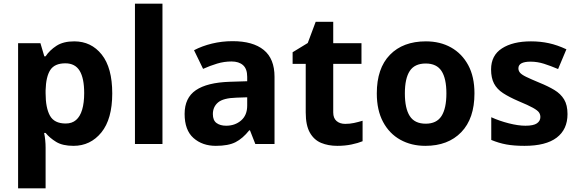

<svg xmlns="http://www.w3.org/2000/svg" viewBox="-20 -780 3132 1040"><path d="M382 -556Q474 -556 531 -484.5Q588 -413 588 -274Q588 -135 529 -62.5Q470 10 378 10Q319 10 284 -11.5Q249 -33 227 -60H219Q223 -41 225 -20.5Q227 0 227 20V240H78V-546H199L220 -475H227Q249 -508 286 -532Q323 -556 382 -556ZM334 -437Q276 -437 252.5 -401Q229 -365 227 -291V-275Q227 -196 250.5 -153.5Q274 -111 336 -111Q370 -111 392 -130Q414 -149 425 -186Q436 -223 436 -276Q436 -356 411.5 -396.5Q387 -437 334 -437Z M860 0H711V-760H860Z M1240 -557Q1350 -557 1408.5 -509.5Q1467 -462 1467 -364V0H1363L1334 -74H1330Q1295 -30 1256 -10Q1217 10 1149 10Q1076 10 1028 -32.5Q980 -75 980 -163Q980 -250 1041 -291.5Q1102 -333 1224 -337L1319 -340V-364Q1319 -407 1296.5 -427Q1274 -447 1234 -447Q1194 -447 1156 -435.5Q1118 -424 1080 -407L1031 -508Q1075 -531 1128.5 -544Q1182 -557 1240 -557ZM1261 -251Q1189 -249 1161 -225Q1133 -201 1133 -162Q1133 -128 1153 -113.5Q1173 -99 1205 -99Q1253 -99 1286 -127.5Q1319 -156 1319 -208V-253Z M1850 -109Q1875 -109 1898 -114Q1921 -119 1944 -126V-15Q1920 -5 1884.5 2.5Q1849 10 1807 10Q1758 10 1719.5 -6Q1681 -22 1658.5 -61.5Q1636 -101 1636 -171V-434H1565V-497L1647 -547L1690 -662H1785V-546H1938V-434H1785V-171Q1785 -140 1803 -124.5Q1821 -109 1850 -109Z M2550 -274Q2550 -138 2478.5 -64Q2407 10 2284 10Q2208 10 2148.5 -23Q2089 -56 2055 -119.5Q2021 -183 2021 -274Q2021 -410 2092 -483Q2163 -556 2287 -556Q2364 -556 2423 -523Q2482 -490 2516 -427.5Q2550 -365 2550 -274ZM2173 -274Q2173 -193 2199.5 -151.5Q2226 -110 2286 -110Q2345 -110 2371.5 -151.5Q2398 -193 2398 -274Q2398 -355 2371.5 -395.5Q2345 -436 2286 -436Q2226 -436 2199.5 -395.5Q2173 -355 2173 -274Z M3054 -162Q3054 -79 2995.5 -34.5Q2937 10 2821 10Q2764 10 2723 2.5Q2682 -5 2641 -22V-145Q2685 -125 2736 -112Q2787 -99 2826 -99Q2870 -99 2888.5 -112Q2907 -125 2907 -146Q2907 -160 2899.5 -171Q2892 -182 2867 -196Q2842 -210 2789 -232Q2738 -254 2705 -275.5Q2672 -297 2656 -327.5Q2640 -358 2640 -404Q2640 -480 2699 -518Q2758 -556 2856 -556Q2907 -556 2953 -546Q2999 -536 3048 -513L3003 -406Q2963 -423 2927 -434.5Q2891 -446 2854 -446Q2821 -446 2804.5 -437Q2788 -428 2788 -410Q2788 -397 2796.5 -386.5Q2805 -376 2829.5 -364Q2854 -352 2902 -332Q2949 -313 2983 -292.5Q3017 -272 3035.5 -241.5Q3054 -211 3054 -162Z"/></svg>

Font: Noto Sans Tangsa
Style: Bold
Weight: 700
Version: Version 1.504